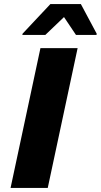

<svg xmlns="http://www.w3.org/2000/svg" viewBox="-20 -925 496 945"><path d="M32 0 179 -688H362L215 0ZM90 -753 91 -759 228 -905H378L456 -759L455 -753H354L295 -841L203 -753Z"/></svg>

Font: Saira Thin Expanded
Style: Bold Italic
Weight: 700
Width: 7
Italic angle: -12°
Version: Version 1.101